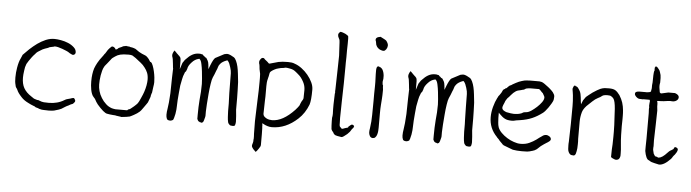

<svg xmlns="http://www.w3.org/2000/svg" viewBox="-50 -904 4641 1289"><g transform="rotate(5 2270.5 -259.5)"><path d="M396.5 -386.7Q394.5 -387.7 393.6 -388.7Q388.7 -392.6 375 -398.4Q362.3 -404.3 347.7 -409.2Q332 -414.1 319.3 -418Q305.7 -420.9 297.9 -420.9H296.9H295.9Q291 -418 272.5 -415Q265.6 -414.1 259.8 -412.1V-411.1Q254.9 -409.2 249 -406.2Q232.4 -401.4 215.8 -393.6Q205.1 -387.7 185.5 -375Q176.8 -369.1 168 -357.4Q158.2 -347.7 148.4 -334.5Q138.7 -321.3 129.9 -308.6Q122.1 -295.9 116.2 -286.1V-285.2Q112.3 -276.4 109.4 -264.6Q107.4 -253.9 105.5 -240.2Q103.5 -227.5 102.5 -214.8Q101.6 -202.1 101.6 -194.3V-193.4Q101.6 -152.3 117.2 -124Q133.8 -94.7 168.9 -72.3Q185.5 -60.5 187.5 -59.6Q194.3 -56.6 199.2 -55.7L211.9 -51.8L212.9 -52.7Q217.8 -52.7 223.6 -49.8Q241.2 -42 255.9 -41Q270.5 -40 289.1 -40Q318.4 -40 343.8 -46.9Q370.1 -53.7 393.6 -68.4Q403.3 -74.2 408.2 -75.2Q426.8 -80.1 428.2 -80.6Q429.7 -81.1 431.6 -81.5Q433.6 -82 438.5 -84Q442.4 -85.9 453.1 -86.9Q456.1 -86.9 460 -80.1Q464.8 -72.3 464.8 -68.4Q464.8 -62.5 460 -57.6Q453.1 -48.8 451.2 -47.9L436.5 -42Q431.6 -40 427.7 -37.1Q424.8 -35.2 422.9 -34.2Q411.1 -29.3 400.4 -22.5Q389.6 -15.6 377 -7.8Q367.2 -2 328.1 8.8H329.1Q329.1 8.8 328.1 8.8Q314.5 10.7 312.5 10.7Q305.7 10.7 293.9 11.7L259.8 10.7L246.1 9.8Q231.4 6.8 229.5 5.9Q216.8 0 210 -1Q204.1 -2 202.1 -3.9Q197.3 -8.8 191.4 -9.8Q179.7 -13.7 169.9 -18.6Q160.2 -24.4 150.4 -28.3Q122.1 -42 104.5 -61.5Q78.1 -89.8 71.3 -108.4Q68.4 -113.3 66.4 -117.2Q63.5 -120.1 62.5 -122.1Q60.5 -127 58.6 -129.9Q57.6 -133.8 56.6 -138.7Q52.7 -153.3 51.8 -164.1Q50.8 -175.8 50.8 -190.4Q50.8 -223.6 56.6 -256.8Q63.5 -297.9 75.2 -320.3Q80.1 -332 81.1 -334Q85 -340.8 85 -344.7Q105.5 -365.2 127 -386.7Q151.4 -409.2 176.8 -427.7Q203.1 -446.3 232.4 -459Q263.7 -471.7 292 -470.7Q308.6 -470.7 334 -466.3Q359.4 -461.9 382.8 -452.1Q406.2 -442.4 422.9 -426.8Q439.5 -412.1 439.5 -392.6Q439.5 -385.7 434.6 -380.4Q429.7 -375 421.9 -375Q417 -375 407.2 -380.9L400.4 -383.8L398.4 -385.7Z M903.3 -126Q915 -151.4 920.9 -168.9Q928.7 -192.4 932.6 -213.9Q936.5 -236.3 936.5 -252Q936.5 -279.3 928.7 -298.8Q920.9 -317.4 909.2 -332Q896.5 -349.6 879.9 -362.3Q871.1 -369.1 862.3 -376Q853.5 -382.8 843.8 -390.6Q830.1 -400.4 821.3 -405.3Q812.5 -409.2 794.9 -409.2Q757.8 -409.2 739.3 -404.3Q719.7 -399.4 705.1 -388.7Q686.5 -377.9 677.7 -364.3Q673.8 -358.4 651.4 -331.1Q651.4 -331.1 650.4 -330.1H649.4V-329.1L645.5 -324.2Q641.6 -320.3 637.7 -312.5Q630.9 -300.8 627 -285.6Q623 -270.5 620.1 -253.9Q617.2 -237.3 616.2 -221.2Q615.2 -205.1 615.2 -192.4Q615.2 -171.9 621.6 -148.4Q627.9 -125 641.6 -103.5Q654.3 -82 672.9 -65.4Q688.5 -49.8 712.9 -41Q719.7 -39.1 725.6 -38.1L738.3 -36.1H739.3H816.4H818.4L819.3 -38.1Q827.1 -44.9 830.1 -44.4Q833 -43.9 840.8 -49.8Q848.6 -55.7 862.3 -67.4Q877.9 -81.1 884.8 -89.8Q892.6 -100.6 903.3 -126ZM944.3 -89.8Q928.7 -66.4 922.9 -59.6Q910.2 -41 903.3 -35.2Q899.4 -31.2 885.7 -21.5Q876 -15.6 866.2 -9.8Q861.3 -6.8 851.6 -2Q839.8 2.9 838.9 3.9Q817.4 8.8 795.9 10.7Q781.2 12.7 778.3 11.7V10.7Q777.3 10.7 770.5 9.8L743.2 5.9Q743.2 4.9 743.2 4.9V5.9Q743.2 5.9 743.2 5.9V4.9Q738.3 4.9 725.6 3.9Q716.8 2.9 707 2H706.1Q697.3 1 687.5 -1Q679.7 -2 675.8 -4.9H674.8Q666 -10.7 657.2 -17.6Q646.5 -27.3 636.7 -37.1Q627 -46.9 618.2 -57.6Q607.4 -71.3 606.4 -74.2Q601.6 -84 597.7 -89.8Q594.7 -95.7 585.9 -104.5H586.9H585.9Q578.1 -112.3 573.2 -125Q568.4 -136.7 565.4 -152.3Q562.5 -167 561.5 -181.6Q560.5 -196.3 560.5 -208Q560.5 -236.3 563.5 -256.8Q566.4 -278.3 572.3 -296.9Q579.1 -315.4 589.8 -335Q605.5 -362.3 617.2 -376Q627.9 -389.6 627.9 -390.6L632.8 -398.4Q637.7 -402.3 643.6 -413.1Q650.4 -424.8 653.3 -428.7Q666 -444.3 669.9 -446.3V-447.3Q673.8 -451.2 676.8 -453.1Q679.7 -454.1 683.6 -454.1Q685.5 -454.1 689.5 -452.1H690.4Q702.1 -444.3 702.1 -441.4Q702.1 -437.5 705.1 -436.5Q709 -436.5 710.9 -437.5L713.9 -438.5L714.8 -439.5H715.8L723.6 -447.3Q723.6 -447.3 727.5 -449.2Q736.3 -454.1 745.1 -457Q753.9 -462.9 757.8 -462.9Q773.4 -464.8 773.4 -466.8Q774.4 -463.9 776.4 -465.8L777.3 -464.8H779.3L796.9 -462.9Q799.8 -462.9 800.8 -460.9H801.8Q817.4 -459 825.2 -456.1Q838.9 -452.1 843.8 -447.3Q846.7 -444.3 863.3 -433.6Q873 -427.7 883.8 -422.9Q904.3 -414.1 905.3 -414.1Q906.2 -414.1 913.1 -410.2Q918 -406.2 922.9 -401.4Q926.8 -397.5 931.6 -391.6Q935.5 -386.7 940.4 -377.9L941.4 -376L942.4 -374H944.3L945.3 -373H947.3Q956.1 -367.2 961.9 -350.6Q968.8 -333 973.6 -311.5Q978.5 -290 980.5 -270.5Q982.4 -250 982.4 -239.3Q982.4 -227.5 978.5 -205.1Q975.6 -186.5 973.6 -168Q970.7 -164.1 970.7 -159.2Q969.7 -156.2 967.8 -152.3V-151.4Q966.8 -148.4 966.8 -142.6Q966.8 -139.6 964.8 -135.7Q953.1 -104.5 952.1 -101.6Q951.2 -100.6 944.3 -89.8ZM757.8 -462.9Q757.8 -463.9 757.8 -463.9Z M1286.1 -454.1 1291 -453.1Q1293.9 -446.3 1302.7 -442.4Q1304.7 -438.5 1307.6 -437.5V-436.5L1315.4 -433.6V-432.6H1316.4Q1318.4 -430.7 1327.1 -415Q1332 -406.2 1334 -388.7L1336.9 -358.4L1347.7 -386.7Q1364.3 -428.7 1376 -437.5Q1384.8 -441.4 1435.5 -468.8H1438.5Q1441.4 -469.7 1445.3 -470.7Q1451.2 -471.7 1455.1 -471.7Q1463.9 -471.7 1478.5 -464.8Q1497.1 -455.1 1500 -453.1Q1509.8 -446.3 1516.6 -430.7Q1524.4 -414.1 1529.3 -392.6Q1534.2 -371.1 1537.1 -344.7Q1541 -317.4 1543 -290Q1544.9 -263.7 1544.9 -235.4Q1545.9 -208 1545.9 -182.6Q1545.9 -158.2 1545.9 -137.7Q1545.9 -117.2 1545.9 -103.5Q1547.9 -81.1 1549.8 -61.5Q1551.8 -42 1551.8 -23.4Q1551.8 -12.7 1547.9 0Q1545.9 6.8 1532.2 6.8Q1515.6 6.8 1510.7 1Q1505.9 -3.9 1502.9 -7.8Q1502 -9.8 1500 -14.6Q1496.1 -31.2 1495.1 -49.8Q1494.1 -69.3 1493.2 -89.8Q1493.2 -104.5 1493.2 -116.2Q1493.2 -123 1493.2 -128.9Q1493.2 -134.8 1493.2 -141.6Q1493.2 -154.3 1492.2 -167Q1490.2 -211.9 1490.2 -255.9Q1489.3 -299.8 1489.3 -343.8Q1489.3 -350.6 1487.3 -362.3Q1484.4 -373 1481.4 -384.8Q1477.5 -397.5 1472.7 -409.2Q1467.8 -419.9 1461.9 -425.8L1459 -428.7L1455.1 -427.7Q1424.8 -417 1411.1 -399.4Q1401.4 -387.7 1399.4 -377Q1396.5 -365.2 1390.6 -353.5Q1384.8 -340.8 1380.9 -328.1V-329.1Q1380.9 -329.1 1380.9 -328.1Q1377 -317.4 1371.1 -305.7Q1365.2 -293 1360.4 -260.7Q1355.5 -229.5 1352.5 -193.4Q1349.6 -158.2 1347.2 -124.5Q1344.7 -90.8 1344.7 -74.2V-59.6Q1344.7 -52.7 1344.7 -45.9V-44.9Q1344.7 -41 1343.8 -39.1V-38.1Q1342.8 -34.2 1341.8 -30.3Q1340.8 -27.3 1339.8 -23.4L1338.9 -19.5V-20.5Q1338.9 -19.5 1338.9 -19.5Q1336.9 -14.6 1336.9 -12.7Q1335 -4.9 1330.1 0Q1325.2 3.9 1317.4 3.9Q1317.4 3.9 1317.4 1H1311.5Q1311.5 1 1311.5 1H1310.5Q1308.6 -1 1306.6 -2H1305.7H1304.7Q1297.9 -6.8 1296.9 -9.8L1292 -19.5V-23.4V-30.3V-45.9Q1292 -99.6 1295.9 -150.4Q1301.8 -202.1 1301.8 -255.9Q1301.8 -266.6 1299.8 -291Q1297.9 -315.4 1294.9 -340.8Q1292 -366.2 1287.1 -388.7Q1282.2 -413.1 1273.4 -419.9L1270.5 -422.9L1266.6 -421.9Q1240.2 -416 1220.7 -393.6Q1198.2 -370.1 1195.3 -348.6Q1194.3 -343.8 1192.4 -340.8Q1190.4 -335.9 1188.5 -331.1L1187.5 -330.1Q1184.6 -328.1 1182.6 -325.2L1181.6 -324.2V-323.2Q1180.7 -321.3 1178.7 -315.4V-316.4Q1178.7 -316.4 1178.7 -315.4Q1174.8 -307.6 1171.9 -297.4Q1168.9 -287.1 1167 -277.3Q1162.1 -256.8 1158.2 -232.4Q1155.3 -208 1153.3 -182.6Q1151.4 -155.3 1149.4 -133.8Q1147.5 -109.4 1147.5 -88.9Q1147.5 -83 1146.5 -69.3Q1145.5 -55.7 1142.6 -40Q1139.6 -25.4 1135.7 -11.7Q1133.8 -5.9 1131.8 -2L1129.9 2H1128.9Q1126 3.9 1121.1 5.9H1120.1Q1116.2 7.8 1113.3 7.8H1112.3Q1093.8 7.8 1088.9 -1Q1083 -13.7 1083 -29.3Q1083 -40 1084 -49.8Q1085 -60.5 1086.9 -70.3Q1092.8 -102.5 1096.7 -174.8Q1097.7 -187.5 1098.6 -281.2L1100.6 -343.8L1099.6 -344.7Q1097.7 -359.4 1096.7 -373Q1095.7 -388.7 1092.8 -404.3Q1091.8 -409.2 1090.8 -413.1Q1089.8 -416 1087.9 -421.9Q1087.9 -423.8 1086.9 -426.8V-435.5Q1086.9 -439.5 1092.8 -453.1Q1093.8 -454.1 1099.6 -463.9L1103.5 -460Q1104.5 -460 1105.5 -458L1106.4 -457L1115.2 -448.2Q1116.2 -446.3 1117.2 -445.3L1118.2 -444.3H1119.1Q1122.1 -441.4 1124 -439.5Q1126 -436.5 1129.9 -433.6L1134.8 -429.7Q1134.8 -428.7 1135.7 -427.7Q1136.7 -425.8 1139.6 -423.8Q1145.5 -416 1145.5 -400.4V-396.5V-390.6V-341.8L1159.2 -383.8Q1160.2 -385.7 1161.1 -387.7Q1162.1 -389.6 1164.1 -391.6Q1169.9 -400.4 1173.8 -406.2Q1178.7 -411.1 1180.7 -413.1Q1199.2 -433.6 1219.7 -445.3Q1242.2 -458 1268.6 -457Q1277.3 -457 1280.3 -455.1Q1281.2 -455.1 1282.2 -455.1Z M1942.4 -137.7Q1951.2 -147.5 1958.5 -156.7Q1965.8 -166 1967.8 -169.9Q1969.7 -174.8 1971.7 -180.7L1974.6 -187.5Q1977.5 -195.3 1978.5 -196.3Q1981.4 -200.2 1987.3 -210.9Q1989.3 -215.8 1990.2 -219.7Q1991.2 -223.6 1991.2 -274.4Q1991.2 -303.7 1977.5 -329.1Q1960.9 -360.4 1942.4 -375Q1937.5 -378.9 1933.6 -382.8Q1928.7 -386.7 1922.9 -391.6Q1912.1 -400.4 1903.3 -404.3Q1891.6 -409.2 1877.9 -411.1Q1863.3 -414.1 1852.5 -414.1Q1850.6 -414.1 1843.8 -412.1Q1841.8 -411.1 1841.8 -411.1H1840.8Q1836.9 -410.2 1833 -410.2Q1830.1 -410.2 1828.1 -409.2Q1827.1 -409.2 1824.2 -409.2H1823.2Q1815.4 -408.2 1803.7 -404.3Q1791 -401.4 1780.3 -395.5Q1768.6 -389.6 1759.8 -382.8Q1749 -375 1748 -365.2Q1747.1 -355.5 1744.1 -344.7Q1743.2 -341.8 1742.2 -337.9Q1741.2 -333 1740.2 -329.1Q1736.3 -315.4 1735.4 -303.2Q1734.4 -291 1734.4 -279.3V-209Q1734.4 -196.3 1733.4 -182.6Q1732.4 -160.2 1732.4 -137.7Q1731.4 -115.2 1731.4 -92.8Q1731.4 -83 1738.3 -75.2Q1745.1 -68.4 1753.9 -63.5Q1762.7 -58.6 1773.4 -56.6Q1784.2 -54.7 1792 -54.7Q1864.3 -54.7 1942.4 -137.7ZM1701.2 167Q1694.3 161.1 1683.6 149.4Q1672.9 136.7 1672.9 127.9Q1672.9 121.1 1677.7 107.4V106.4Q1679.7 100.6 1679.7 93.8Q1678.7 84 1680.7 83Q1681.6 83 1680.7 73.2Q1680.7 64.5 1680.7 63.5Q1679.7 55.7 1679.7 46.9Q1679.7 2.9 1678.7 -38.1L1679.7 -70.3Q1680.7 -89.8 1683.6 -185.5Q1686.5 -244.1 1686.5 -302.7V-330.1Q1686.5 -353.5 1685.5 -357.4Q1676.8 -394.5 1676.8 -410.2Q1676.8 -412.1 1675.8 -416L1674.8 -420.9V-421.9Q1673.8 -423.8 1673.8 -423.8V-424.8L1672.9 -425.8Q1671.9 -428.7 1671.9 -437.5Q1671.9 -445.3 1679.7 -456.1Q1686.5 -465.8 1695.3 -465.8Q1701.2 -465.8 1704.1 -462.9Q1710 -455.1 1717.8 -450.2Q1727.5 -443.4 1728.5 -441.4Q1737.3 -429.7 1743.2 -431.6Q1793.9 -446.3 1802.7 -448.2H1803.7Q1825.2 -453.1 1865.2 -453.1Q1877 -453.1 1889.2 -451.7Q1901.4 -450.2 1912.1 -445.3Q1935.5 -437.5 1959 -419.9Q1982.4 -402.3 2001 -379.9Q2020.5 -356.4 2032.2 -331.1Q2043.9 -306.6 2043.9 -282.2Q2043.9 -209 2034.2 -180.7Q2023.4 -152.3 2006.8 -127Q1990.2 -101.6 1968.8 -82Q1888.7 -7.8 1794.9 -7.8Q1779.3 -7.8 1764.2 -12.7Q1749 -17.6 1737.3 -24.4L1729.5 -29.3V-20.5V-11.7V-10.7L1730.5 -6.8V2Q1734.4 -12.7 1731.4 -31.2L1732.4 -25.4Q1730.5 -13.7 1731.4 -2.9Q1732.4 14.6 1732.4 43.9V117.2Q1732.4 122.1 1729.5 128.9Q1725.6 136.7 1719.7 144.5Q1714.8 152.3 1709 159.2Q1705.1 164.1 1701.2 167ZM1743.2 -432.6 1742.2 -431.6Q1743.2 -431.6 1743.2 -431.6Q1743.2 -431.6 1743.2 -432.6Z M2247.1 -76.2Q2247.1 -66.4 2247.1 -66.4V-65.4Q2248 -53.7 2250 -51.8L2261.7 -40L2263.7 -38.1H2266.6L2273.4 -40Q2276.4 -40 2280.3 -42Q2285.2 -45.9 2288.1 -44.9Q2291 -44.9 2296.9 -47.9V-46.9L2300.8 -48.8L2303.7 -49.8L2305.7 -50.8V-53.7V-54.7Q2322.3 -70.3 2329.1 -72.3Q2333 -72.3 2339.8 -68.4Q2345.7 -64.5 2344.7 -60.5V-59.6L2342.8 -57.6V-55.7V-54.7Q2341.8 -51.8 2337.9 -47.9Q2335 -44.9 2333 -43Q2330.1 -40 2329.1 -37.1Q2321.3 -25.4 2320.3 -23.4Q2312.5 -14.6 2303.7 -5.9Q2293.9 2 2283.2 9.8Q2275.4 16.6 2266.6 17.6L2238.3 12.7Q2238.3 12.7 2238.3 12.7Q2238.3 12.7 2238.3 12.7Q2230.5 10.7 2224.6 8.8Q2217.8 4.9 2215.8 2H2214.8Q2211.9 -2 2210 -6.8Q2207 -12.7 2201.2 -17.6Q2196.3 -25.4 2195.3 -29.3Q2194.3 -33.2 2193.4 -53.7Q2192.4 -79.1 2192.4 -83Q2192.4 -92.8 2192.4 -105.5Q2195.3 -118.2 2195.3 -132.8Q2194.3 -138.7 2194.3 -165Q2193.4 -180.7 2196.3 -257.8Q2197.3 -259.8 2196.3 -263.7Q2196.3 -266.6 2196.3 -268.6L2197.3 -269.5Q2197.3 -276.4 2198.2 -277.3V-279.3Q2198.2 -281.2 2197.3 -284.2Q2197.3 -287.1 2198.2 -298.8Q2199.2 -315.4 2201.2 -430.7Q2201.2 -440.4 2202.1 -476.1Q2203.1 -511.7 2203.1 -525.4Q2203.1 -538.1 2198.2 -614.3Q2197.3 -629.9 2195.3 -633.8Q2192.4 -639.6 2189.5 -645.5Q2187.5 -648.4 2187.5 -650.4Q2186.5 -652.3 2185.5 -655.3Q2184.6 -658.2 2184.6 -666Q2184.6 -671.9 2190.4 -678.7Q2196.3 -686.5 2202.1 -685.5Q2206.1 -685.5 2213.9 -682.6Q2222.7 -679.7 2231.4 -675.8Q2240.2 -670.9 2246.1 -667Q2252 -662.1 2252.9 -659.2Q2253.9 -655.3 2253.9 -644.5Q2253.9 -629.9 2253.9 -609.4Q2253.9 -588.9 2252.9 -565.4Q2252.9 -542 2252.9 -519.5Q2252.9 -497.1 2252 -481.4V-459Q2252 -401.4 2251 -344.7Q2250 -302.7 2249 -259.8Q2248 -243.2 2248 -216.8Q2248 -190.4 2247.1 -162.1Q2246.1 -111.3 2246.1 -110.4Q2246.1 -109.4 2247.1 -76.2ZM2333 -43Q2333 -43 2333 -43Z M2441.4 -641.6Q2439.5 -645.5 2438.5 -649.4Q2436.5 -659.2 2443.4 -666Q2450.2 -672.9 2469.7 -675.8Q2474.6 -673.8 2496.1 -662.1Q2506.8 -656.2 2510.7 -652.3Q2514.6 -647.5 2519 -638.7Q2523.4 -629.9 2523.4 -622.1Q2523.4 -609.4 2515.6 -596.7Q2506.8 -585 2500 -584Q2493.2 -583 2486.3 -585Q2479.5 -586.9 2473.6 -589.4Q2467.8 -591.8 2460.9 -597.7Q2454.1 -603.5 2450.7 -609.4Q2447.3 -615.2 2445.3 -620.1Q2443.4 -632.8 2441.4 -641.6ZM2514.6 -351.6V-341.8V-340.8L2516.6 -324.2V-315.4Q2516.6 -285.2 2514.6 -259.8L2511.7 -220.7Q2509.8 -194.3 2509.8 -164.1V-66.4Q2509.8 -56.6 2508.8 -43.9Q2507.8 -31.2 2503.9 -19.5Q2501 -8.8 2493.2 -1Q2487.3 5.9 2476.6 5.9Q2462.9 5.9 2456.1 -5.9Q2449.2 -18.6 2449.2 -30.3Q2449.2 -44.9 2452.1 -58.6Q2459 -105.5 2459 -149.4Q2459 -194.3 2460 -241.2Q2460 -266.6 2460 -291Q2460.9 -316.4 2460.9 -342.8V-370.1L2459 -423.8V-451.2Q2459 -459 2461.9 -468.8Q2464.8 -476.6 2471.7 -476.6H2476.6L2481.4 -472.7Q2484.4 -471.7 2487.3 -471.7L2488.3 -470.7Q2496.1 -465.8 2501 -458Q2505.9 -449.2 2508.8 -439Q2511.7 -428.7 2512.7 -417V-396.5L2509.8 -378.9V-377.9V-370.1Q2509.8 -368.2 2510.7 -362.3Q2510.7 -355.5 2514.6 -351.6Z M2877 -454.1 2881.8 -453.1Q2884.8 -446.3 2893.6 -442.4Q2895.5 -438.5 2898.4 -437.5V-436.5L2906.2 -433.6V-432.6H2907.2Q2909.2 -430.7 2918 -415Q2922.9 -406.2 2924.8 -388.7L2927.7 -358.4L2938.5 -386.7Q2955.1 -428.7 2966.8 -437.5Q2975.6 -441.4 3026.4 -468.8H3029.3Q3032.2 -469.7 3036.1 -470.7Q3042 -471.7 3045.9 -471.7Q3054.7 -471.7 3069.3 -464.8Q3087.9 -455.1 3090.8 -453.1Q3100.6 -446.3 3107.4 -430.7Q3115.2 -414.1 3120.1 -392.6Q3125 -371.1 3127.9 -344.7Q3131.8 -317.4 3133.8 -290Q3135.7 -263.7 3135.7 -235.4Q3136.7 -208 3136.7 -182.6Q3136.7 -158.2 3136.7 -137.7Q3136.7 -117.2 3136.7 -103.5Q3138.7 -81.1 3140.6 -61.5Q3142.6 -42 3142.6 -23.4Q3142.6 -12.7 3138.7 0Q3136.7 6.8 3123 6.8Q3106.4 6.8 3101.6 1Q3096.7 -3.9 3093.8 -7.8Q3092.8 -9.8 3090.8 -14.6Q3086.9 -31.2 3085.9 -49.8Q3085 -69.3 3084 -89.8Q3084 -104.5 3084 -116.2Q3084 -123 3084 -128.9Q3084 -134.8 3084 -141.6Q3084 -154.3 3083 -167Q3081.1 -211.9 3081.1 -255.9Q3080.1 -299.8 3080.1 -343.8Q3080.1 -350.6 3078.1 -362.3Q3075.2 -373 3072.3 -384.8Q3068.4 -397.5 3063.5 -409.2Q3058.6 -419.9 3052.7 -425.8L3049.8 -428.7L3045.9 -427.7Q3015.6 -417 3002 -399.4Q2992.2 -387.7 2990.2 -377Q2987.3 -365.2 2981.4 -353.5Q2975.6 -340.8 2971.7 -328.1V-329.1Q2971.7 -329.1 2971.7 -328.1Q2967.8 -317.4 2961.9 -305.7Q2956.1 -293 2951.2 -260.7Q2946.3 -229.5 2943.4 -193.4Q2940.4 -158.2 2938 -124.5Q2935.5 -90.8 2935.5 -74.2V-59.6Q2935.5 -52.7 2935.5 -45.9V-44.9Q2935.5 -41 2934.6 -39.1V-38.1Q2933.6 -34.2 2932.6 -30.3Q2931.6 -27.3 2930.7 -23.4L2929.7 -19.5V-20.5Q2929.7 -19.5 2929.7 -19.5Q2927.7 -14.6 2927.7 -12.7Q2925.8 -4.9 2920.9 0Q2916 3.9 2908.2 3.9Q2908.2 3.9 2908.2 1H2902.3Q2902.3 1 2902.3 1H2901.4Q2899.4 -1 2897.5 -2H2896.5H2895.5Q2888.7 -6.8 2887.7 -9.8L2882.8 -19.5V-23.4V-30.3V-45.9Q2882.8 -99.6 2886.7 -150.4Q2892.6 -202.1 2892.6 -255.9Q2892.6 -266.6 2890.6 -291Q2888.7 -315.4 2885.7 -340.8Q2882.8 -366.2 2877.9 -388.7Q2873 -413.1 2864.3 -419.9L2861.3 -422.9L2857.4 -421.9Q2831.1 -416 2811.5 -393.6Q2789.1 -370.1 2786.1 -348.6Q2785.2 -343.8 2783.2 -340.8Q2781.2 -335.9 2779.3 -331.1L2778.3 -330.1Q2775.4 -328.1 2773.4 -325.2L2772.5 -324.2V-323.2Q2771.5 -321.3 2769.5 -315.4V-316.4Q2769.5 -316.4 2769.5 -315.4Q2765.6 -307.6 2762.7 -297.4Q2759.8 -287.1 2757.8 -277.3Q2752.9 -256.8 2749 -232.4Q2746.1 -208 2744.1 -182.6Q2742.2 -155.3 2740.2 -133.8Q2738.3 -109.4 2738.3 -88.9Q2738.3 -83 2737.3 -69.3Q2736.3 -55.7 2733.4 -40Q2730.5 -25.4 2726.6 -11.7Q2724.6 -5.9 2722.7 -2L2720.7 2H2719.7Q2716.8 3.9 2711.9 5.9H2710.9Q2707 7.8 2704.1 7.8H2703.1Q2684.6 7.8 2679.7 -1Q2673.8 -13.7 2673.8 -29.3Q2673.8 -40 2674.8 -49.8Q2675.8 -60.5 2677.7 -70.3Q2683.6 -102.5 2687.5 -174.8Q2688.5 -187.5 2689.5 -281.2L2691.4 -343.8L2690.4 -344.7Q2688.5 -359.4 2687.5 -373Q2686.5 -388.7 2683.6 -404.3Q2682.6 -409.2 2681.6 -413.1Q2680.7 -416 2678.7 -421.9Q2678.7 -423.8 2677.7 -426.8V-435.5Q2677.7 -439.5 2683.6 -453.1Q2684.6 -454.1 2690.4 -463.9L2694.3 -460Q2695.3 -460 2696.3 -458L2697.3 -457L2706.1 -448.2Q2707 -446.3 2708 -445.3L2709 -444.3H2710Q2712.9 -441.4 2714.8 -439.5Q2716.8 -436.5 2720.7 -433.6L2725.6 -429.7Q2725.6 -428.7 2726.6 -427.7Q2727.5 -425.8 2730.5 -423.8Q2736.3 -416 2736.3 -400.4V-396.5V-390.6V-341.8L2750 -383.8Q2751 -385.7 2752 -387.7Q2752.9 -389.6 2754.9 -391.6Q2760.7 -400.4 2764.6 -406.2Q2769.5 -411.1 2771.5 -413.1Q2790 -433.6 2810.5 -445.3Q2833 -458 2859.4 -457Q2868.2 -457 2871.1 -455.1Q2872.1 -455.1 2873 -455.1Z M3320.3 -58.6Q3318.4 -61.5 3312.5 -66.4Q3310.5 -69.3 3308.6 -70.3Q3307.6 -71.3 3306.6 -72.3V-73.2Q3252.9 -127.9 3252.9 -203.1Q3252.9 -236.3 3262.2 -272Q3271.5 -307.6 3287.1 -337.9H3288.1Q3289.1 -342.8 3292 -347.2Q3294.9 -351.6 3297.9 -354.5L3298.8 -355.5L3310.5 -373Q3313.5 -377 3314.5 -380.9Q3316.4 -384.8 3318.4 -389.6Q3320.3 -392.6 3322.8 -395Q3325.2 -397.5 3329.1 -398.4L3330.1 -399.4H3332V-401.4V-403.3H3334H3335H3335.9Q3337.9 -404.3 3339.8 -405.3Q3343.8 -407.2 3346.7 -411.1Q3349.6 -415 3353.5 -418Q3357.4 -420.9 3361.3 -424.8Q3373 -428.7 3380.9 -435.5Q3403.3 -448.2 3420.9 -456.1Q3438.5 -462.9 3458 -467.8Q3468.8 -469.7 3477.5 -469.7Q3486.3 -469.7 3497.1 -470.7H3544.9Q3550.8 -470.7 3558.6 -470.7Q3565.4 -469.7 3574.2 -467.8Q3581.1 -465.8 3593.8 -457Q3606.4 -448.2 3620.1 -437.5Q3633.8 -426.8 3645.5 -415Q3656.2 -404.3 3658.2 -398.4L3659.2 -397.5Q3666 -388.7 3666 -377.9Q3666 -356.4 3660.2 -344.7Q3654.3 -332 3642.6 -314.5Q3637.7 -306.6 3633.3 -300.3Q3628.9 -293.9 3623 -287.1Q3618.2 -280.3 3613.3 -274.9Q3608.4 -269.5 3601.6 -263.7Q3565.4 -236.3 3531.2 -221.7Q3497.1 -207 3452.1 -200.2L3425.8 -196.3Q3409.2 -191.4 3396.5 -191.4Q3366.2 -191.4 3349.6 -200.2Q3332 -209 3313.5 -228.5L3308.6 -233.4L3304.7 -238.3V-231.4V-225.6V-203.1Q3304.7 -187.5 3306.6 -170.9Q3307.6 -154.3 3312.5 -139.6Q3319.3 -121.1 3336.9 -103.5Q3354.5 -85.9 3376.5 -72.3Q3398.4 -58.6 3421.9 -50.8Q3446.3 -42 3467.8 -42Q3501 -42 3526.4 -53.7Q3551.8 -65.4 3572.3 -80.1Q3582 -87.9 3590.8 -94.2Q3599.6 -100.6 3607.4 -105.5Q3620.1 -116.2 3635.7 -116.2Q3645.5 -116.2 3657.2 -108.4Q3668 -100.6 3668 -90.8V-87.9Q3666 -81.1 3661.1 -77.1Q3654.3 -71.3 3648.4 -67.4H3647.5Q3636.7 -60.5 3625.5 -53.2Q3614.3 -45.9 3604.5 -38.1Q3596.7 -31.2 3590.8 -25.4L3580.1 -15.6Q3573.2 -10.7 3566.4 -7.3Q3559.6 -3.9 3551.8 -2H3550.8Q3534.2 3.9 3517.6 5.9Q3500 6.8 3480.5 6.8Q3460.9 6.8 3447.3 5.4Q3433.6 3.9 3419.9 2L3393.6 -7.8Q3379.9 -12.7 3360.4 -20.5Q3358.4 -20.5 3357.4 -21.5Q3356.4 -22.5 3354.5 -23.4V-24.4H3353.5Q3349.6 -26.4 3348.6 -27.3L3347.7 -28.3V-29.3Q3343.8 -34.2 3339.8 -37.1Q3335.9 -40 3333 -43.9Q3330.1 -47.9 3326.2 -50.8Q3323.2 -53.7 3320.3 -58.6ZM3336.9 -307.6Q3335 -302.7 3330.1 -292Q3325.2 -279.3 3325.2 -273.4Q3325.2 -262.7 3335.9 -254.9Q3344.7 -249 3356.4 -245.1H3357.4Q3371.1 -242.2 3384.8 -240.2Q3398.4 -238.3 3406.2 -238.3Q3416 -238.3 3432.6 -240.2Q3449.2 -243.2 3457 -247.1H3458Q3467.8 -253.9 3472.7 -254.9Q3477.5 -255.9 3487.3 -256.8Q3502 -257.8 3521.5 -270.5Q3540 -283.2 3557.6 -299.3Q3575.2 -315.4 3587.9 -333Q3600.6 -350.6 3600.6 -365.2Q3600.6 -371.1 3595.7 -378.9Q3591.8 -386.7 3586.9 -394.5L3585 -395.5V-396.5Q3581.1 -397.5 3580.1 -400.4Q3577.1 -404.3 3574.2 -406.2V-407.2Q3569.3 -411.1 3567.4 -413.1L3562.5 -417V-418L3561.5 -418.9H3560.5H3559.6H3504.9Q3497.1 -418.9 3489.3 -418Q3473.6 -417 3463.9 -409.2Q3460.9 -407.2 3459 -406.2Q3458 -406.2 3458 -406.2Q3456.1 -406.2 3453.1 -405.3L3439.5 -401.4Q3427.7 -399.4 3418.9 -396.5Q3410.2 -393.6 3403.3 -388.7Q3396.5 -383.8 3389.6 -377.9Q3382.8 -371.1 3375 -362.3Q3367.2 -353.5 3363.3 -348.6Q3357.4 -343.8 3352.5 -337.9V-336.9Q3349.6 -332 3345.7 -327.1Q3340.8 -320.3 3336.9 -307.6Z M4081.1 -5.9Q4081.1 -40 4082 -57.6L4084 -91.8Q4085 -108.4 4085 -143.6V-178.7Q4085 -202.1 4084 -222.7Q4083 -244.1 4081.1 -275.4Q4080.1 -305.7 4078.1 -331.1Q4076.2 -356.4 4072.3 -374Q4068.4 -391.6 4062.5 -399.4Q4058.6 -405.3 4046.9 -413.1Q4041 -418 4022.5 -418Q3997.1 -418 3987.3 -411.1Q3974.6 -400.4 3959 -393.6Q3941.4 -384.8 3922.9 -367.2Q3905.3 -350.6 3886.7 -333Q3865.2 -309.6 3859.4 -288.1Q3850.6 -255.9 3850.6 -225.6Q3849.6 -191.4 3850.6 -162.1Q3850.6 -132.8 3850.6 -108.4Q3850.6 -104.5 3851.6 -91.8Q3851.6 -80.1 3851.6 -73.2Q3851.6 -59.6 3850.6 -45.9Q3848.6 -25.4 3843.8 -8.8Q3838.9 4.9 3829.1 4.9Q3812.5 4.9 3805.7 -1Q3798.8 -6.8 3794.9 -15.6Q3791 -23.4 3790 -35.2Q3789.1 -46.9 3789.1 -58.6Q3789.1 -65.4 3789.1 -71.3Q3790 -78.1 3790 -84Q3792 -143.6 3793 -203.6Q3793.9 -263.7 3793.9 -324.2Q3793.9 -341.8 3793 -359.4Q3791 -392.6 3790 -397.5Q3789.1 -406.2 3787.1 -418Q3784.2 -431.6 3784.2 -435.5Q3784.2 -441.4 3784.2 -443.4Q3785.2 -445.3 3788.1 -453.1Q3789.1 -458 3793 -460.9Q3794.9 -463.9 3798.8 -463.9Q3801.8 -460.9 3804.7 -459H3807.6L3809.6 -458Q3819.3 -454.1 3829.1 -436.5Q3836.9 -424.8 3839.8 -411.1Q3841.8 -399.4 3843.8 -386.7Q3844.7 -372.1 3846.7 -359.4L3849.6 -341.8L3856.4 -358.4Q3859.4 -369.1 3866.2 -377Q3873 -386.7 3877.9 -393.6Q3882.8 -398.4 3894.5 -407.2Q3906.2 -417 3919.9 -426.8Q3933.6 -436.5 3948.2 -444.8Q3962.9 -453.1 3969.7 -456.1Q3983.4 -461.9 3998 -463.9Q4012.7 -464.8 4027.3 -464.8Q4056.6 -464.8 4070.3 -456.1Q4085 -447.3 4100.6 -425.8Q4116.2 -401.4 4124 -377Q4131.8 -351.6 4133.8 -327.1Q4135.7 -308.6 4135.7 -289.1Q4135.7 -282.2 4135.7 -266.6Q4134.8 -249 4134.8 -219.7Q4134.8 -196.3 4135.7 -159.7Q4136.7 -123 4140.6 -86.9Q4143.6 -62.5 4143.6 -37.1Q4143.6 -29.3 4143.6 -20.5Q4142.6 -12.7 4139.6 -5.9Q4136.7 1 4130.9 4.9Q4123 9.8 4113.3 8.8Q4109.4 8.8 4094.7 2Q4090.8 1 4087.9 -2Q4081.1 -5.9 4081.1 -5.9ZM4130.9 4.9ZM3877.9 -393.6Z M4325.2 -635.7 4326.2 -638.7Q4326.2 -638.7 4329.1 -638.7Q4335 -638.7 4340.8 -631.8Q4343.8 -628.9 4344.7 -627Q4346.7 -623 4351.6 -618.2Q4355.5 -614.3 4359.4 -600.6Q4363.3 -590.8 4364.3 -584L4366.2 -564.5V-533.2Q4361.3 -512.7 4365.2 -492.2Q4367.2 -478.5 4368.2 -474.6V-473.6Q4368.2 -466.8 4373 -463.9Q4377 -460 4382.8 -461.9L4426.8 -471.7Q4450.2 -471.7 4471.7 -471.7V-470.7V-471.7Q4500 -461.9 4499 -444.3Q4498 -427.7 4479.5 -418.9Q4468.8 -414.1 4458 -415Q4442.4 -417 4430.7 -415L4402.3 -411.1Q4384.8 -409.2 4362.3 -409.2L4356.4 -408.2L4358.4 -402.3Q4360.4 -396.5 4360.4 -385.7Q4360.4 -374 4360.4 -372.1L4363.3 -344.7L4361.3 -252Q4358.4 -158.2 4358.4 -142.6Q4358.4 -108.4 4359.4 -104.5Q4359.4 -101.6 4358.4 -93.8Q4357.4 -83 4358.4 -80.1Q4359.4 -78.1 4360.4 -71.3Q4361.3 -63.5 4364.3 -55.7V-54.7L4374 -39.1Q4376 -36.1 4386.7 -35.2L4389.6 -34.2Q4393.6 -30.3 4399.4 -30.3Q4423.8 -32.2 4457 -69.3Q4466.8 -80.1 4473.6 -84Q4477.5 -85.9 4482.4 -88.9Q4486.3 -91.8 4488.3 -92.8Q4492.2 -94.7 4494.1 -96.7L4495.1 -97.7V-98.6Q4498 -110.4 4505.9 -110.4Q4510.7 -110.4 4517.6 -105.5Q4523.4 -101.6 4523.4 -95.7Q4523.4 -87.9 4517.6 -77.1Q4510.7 -65.4 4506.8 -60.5Q4502 -55.7 4499 -51.8Q4496.1 -47.9 4494.1 -44.9Q4491.2 -42 4489.3 -37.1L4483.4 -29.3Q4438.5 17.6 4405.3 15.6Q4400.4 14.6 4375 8.8Q4349.6 2.9 4345.7 -1Q4342.8 -3.9 4334 -7.8Q4328.1 -9.8 4325.2 -14.6Q4320.3 -20.5 4317.9 -26.9Q4315.4 -33.2 4311.5 -44.9Q4308.6 -57.6 4306.6 -67.4Q4305.7 -77.1 4306.6 -96.7Q4307.6 -116.2 4307.6 -149.4V-323.2Q4305.7 -354.5 4306.6 -358.4L4307.6 -359.4L4305.7 -371.1Q4306.6 -392.6 4308.6 -403.3V-404.3L4305.7 -412.1H4265.6Q4260.7 -412.1 4258.8 -411.1L4238.3 -412.1Q4227.5 -412.1 4214.8 -423.8Q4203.1 -435.5 4204.1 -444.3Q4204.1 -460.9 4234.4 -460.9Q4241.2 -460.9 4244.1 -460.9H4272.5Q4280.3 -460 4293 -461.9Q4301.8 -462.9 4306.6 -465.8Q4312.5 -468.8 4310.5 -475.6Q4310.5 -476.6 4311.5 -477.5Q4312.5 -480.5 4312.5 -485.4Q4312.5 -488.3 4313.5 -490.2Q4313.5 -491.2 4313.5 -502V-511.7L4315.4 -529.3Q4315.4 -587.9 4319.3 -606.4Q4320.3 -607.4 4321.3 -607.4Q4321.3 -619.1 4321.3 -627.9V-630.9H4322.3Z"/></g></svg>

Font: ToneOZ-YinPZ-Tsuipita-TC
Style: Regular
Weight: 400
Designer: ÂÆ£ÂøóÂáåJeffrey Xuan(jeffreyx@gmail.com, ToneOZ.com) ÈòøÂù§(cjkFonts)
Foundry: ToneOZ
Version: Version 0.24071